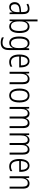

<svg xmlns="http://www.w3.org/2000/svg" viewBox="2070 -2962 1041 5220"><g transform="rotate(90 2590.0 -352.5)"><path d="M219 -635C170 -635 122 -621 81 -597L99 -554C141 -577 179 -588 214 -588C280 -588 309 -550 309 -448V-407L238 -402C110 -393 39 -338 39 -232C39 -148 83 -83 172 -83C248 -83 287 -123 312 -178H314L322 -93H364V-452C364 -578 320 -635 219 -635ZM244 -360 310 -365V-309C310 -198 268 -128 185 -128C129 -128 95 -164 95 -233C95 -312 143 -353 244 -360Z M563 -616V-853H509V-93H552L561 -177H565C590 -119 634 -83 702 -83C816 -83 878 -183 878 -361C878 -541 817 -635 705 -635C635 -635 586 -595 564 -533H561C562 -558 563 -590 563 -616ZM697 -586C783 -586 822 -510 822 -362C822 -207 777 -131 693 -131C607 -131 563 -200 563 -345V-373C563 -503 600 -586 697 -586Z M1150 -635C1034 -635 973 -533 973 -356C973 -175 1036 -83 1145 -83C1214 -83 1262 -122 1286 -186H1290C1287 -153 1286 -124 1286 -97V-66C1286 47 1238 99 1139 99C1086 99 1041 86 998 62V116C1038 136 1083 148 1139 148C1280 148 1341 69 1341 -74V-625H1296L1289 -545H1286C1260 -599 1219 -635 1150 -635ZM1158 -586C1250 -586 1287 -511 1287 -387V-330C1287 -218 1250 -131 1155 -131C1072 -131 1029 -204 1029 -356C1029 -500 1068 -586 1158 -586Z M1644 -635C1525 -635 1463 -527 1463 -357C1463 -192 1526 -83 1662 -83C1713 -83 1754 -95 1793 -116V-168C1749 -142 1711 -131 1666 -131C1568 -131 1518 -208 1517 -355H1812V-396C1812 -527 1760 -635 1644 -635ZM1644 -588C1724 -588 1760 -505 1759 -400H1519C1526 -525 1571 -588 1644 -588Z M2127 -635C2054 -635 2008 -589 1986 -533H1982L1976 -625H1933V-93H1987V-387C1987 -522 2035 -587 2119 -587C2182 -587 2215 -543 2215 -446V-93H2269V-456C2269 -579 2219 -635 2127 -635Z M2766 -360C2766 -532 2703 -635 2578 -635C2453 -635 2388 -536 2388 -360C2388 -186 2455 -83 2577 -83C2703 -83 2766 -186 2766 -360ZM2444 -360C2444 -506 2485 -587 2578 -587C2672 -587 2710 -501 2710 -360C2710 -211 2669 -131 2577 -131C2486 -131 2444 -214 2444 -360Z M3330 -635C3261 -635 3220 -599 3195 -538H3191C3177 -595 3139 -635 3071 -635C3001 -635 2962 -591 2941 -539H2938L2931 -625H2888V-93H2942V-400C2942 -508 2977 -587 3060 -587C3114 -587 3149 -549 3149 -445V-93H3203V-409C3203 -523 3243 -587 3319 -587C3374 -587 3409 -547 3409 -450V-93H3463V-456C3463 -579 3415 -635 3330 -635Z M4050 -635C3981 -635 3940 -599 3915 -538H3911C3897 -595 3859 -635 3791 -635C3721 -635 3682 -591 3661 -539H3658L3651 -625H3608V-93H3662V-400C3662 -508 3697 -587 3780 -587C3834 -587 3869 -549 3869 -445V-93H3923V-409C3923 -523 3963 -587 4039 -587C4094 -587 4129 -547 4129 -450V-93H4183V-456C4183 -579 4135 -635 4050 -635Z M4484 -635C4365 -635 4303 -527 4303 -357C4303 -192 4366 -83 4502 -83C4553 -83 4594 -95 4633 -116V-168C4589 -142 4551 -131 4506 -131C4408 -131 4358 -208 4357 -355H4652V-396C4652 -527 4600 -635 4484 -635ZM4484 -588C4564 -588 4600 -505 4599 -400H4359C4366 -525 4411 -588 4484 -588Z M4967 -635C4894 -635 4848 -589 4826 -533H4822L4816 -625H4773V-93H4827V-387C4827 -522 4875 -587 4959 -587C5022 -587 5055 -543 5055 -446V-93H5109V-456C5109 -579 5059 -635 4967 -635Z"/></g></svg>

Font: Noto Sans Kannada UI Condensed Light
Style: Regular
Weight: 300
Width: 3
Designer: Jelle Bosma - Monotype Design Team
Foundry: Monotype Imaging Inc.
Version: Version 2.005